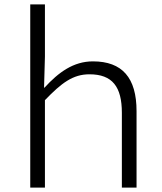

<svg xmlns="http://www.w3.org/2000/svg" viewBox="-20 -856 740 876"><path d="M118 -836V0H185V-399C261 -478 313 -517 388 -517C493 -517 536 -460 536 -341V0H603V-349C603 -501 538 -576 404 -576C315 -576 247 -526 183 -456H181L185 -598V-836Z"/></svg>

Font: Kawkab Mono Light
Style: Regular
Weight: 300
Monospace: yes
Designer: Abdullah Arif
Foundry: Abdullah Arif
Version: Version 1.000;PS 000.500;hotconv 1.0.88;makeotf.lib2.5.64775